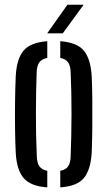

<svg xmlns="http://www.w3.org/2000/svg" viewBox="-20 -780 451 806"><path d="M46 -140.5Q44 -179.5 43.2 -236.5Q42.5 -293.5 43.2 -353.2Q44 -413 46 -459.5Q50 -533.5 79.2 -567.8Q108.5 -602 178.5 -607V-537Q155 -532 145 -518Q135 -504 134 -478Q131 -400.5 130.8 -306.8Q130.5 -213 134.5 -122.5Q135.5 -96 145.5 -81.8Q155.5 -67.5 178.5 -63V6.5Q108.5 2 79 -32.8Q49.5 -67.5 46 -140.5ZM233 6.5V-63Q256.5 -67.5 266 -81.8Q275.5 -96 276.5 -121Q280 -211.5 280.2 -299Q280.5 -386.5 276.5 -479.5Q275.5 -505 265.5 -518.8Q255.5 -532.5 233 -537V-607Q303.5 -602 332.2 -567Q361 -532 365 -459.5Q367 -416.5 367.5 -360Q368 -303.5 367.5 -245.8Q367 -188 365 -140.5Q361 -67.5 332.2 -32.8Q303.5 2 233 6.5ZM178 -640 263 -760H331L243.5 -640Z"/></svg>

Font: Big Shoulders Stencil Text Medium
Style: Regular
Weight: 500
Designer: Patric King
Foundry: XO Type Co
Version: Version 1.000